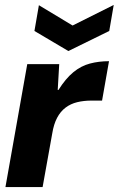

<svg xmlns="http://www.w3.org/2000/svg" viewBox="-20 -755 479 775"><path d="M2 0 90 -496H219L213 -392H216Q245 -438 276 -463.5Q307 -489 343 -498.5Q379 -508 420 -508L392 -349H350Q318 -349 291.5 -342.5Q265 -336 244.5 -320.5Q224 -305 210.5 -279.5Q197 -254 191 -217L152 0ZM439 -735 421 -630 256 -549 119 -630 137 -734 273 -652Z"/></svg>

Font: DM Sans 36pt Black
Style: Italic
Weight: 900
Italic angle: -10°
Designer: Colophon Foundry, Jonny Pinhorn
Foundry: Colophon Foundry
Version: Version 4.004;gftools[0.9.30]